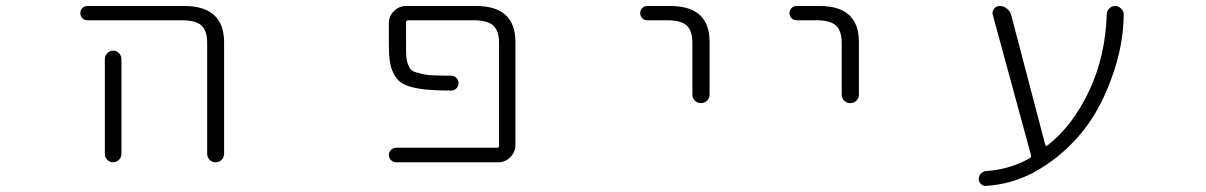

<svg xmlns="http://www.w3.org/2000/svg" viewBox="-20 -565 4040 643"><path d="M273.4 -497.1Q262.7 -497.1 255.9 -503.9Q249 -510.7 249 -521Q249 -531.2 255.9 -538.1Q262.7 -544.9 273.4 -544.9H596.7Q729.5 -544.9 730.5 -424.8V-49.8Q730.5 -38.1 722.2 -29.8Q713.9 -21.5 702.1 -21.5Q690.4 -21.5 682.1 -29.8Q673.8 -38.1 673.8 -49.8V-420.9Q673.8 -461.9 654.8 -479.5Q635.7 -497.1 588.9 -497.1ZM386.7 -367.2V-72.3V-48.8Q386.7 -38.1 378.4 -29.8Q370.1 -21.5 358.9 -21.5Q347.7 -21.5 339.4 -29.8Q331.1 -38.1 331.1 -48.8V-72.3V-367.2Q331.1 -378.9 339.4 -387.2Q347.7 -395.5 358.9 -395.5Q370.1 -395.5 378.4 -387.2Q386.7 -378.9 386.7 -367.2Z M1574.2 -544.9Q1706.1 -544.9 1706.1 -424.8V-79.1Q1706.1 -55.7 1689 -38.6Q1671.9 -21.5 1648.4 -21.5H1306.6Q1296.9 -21.5 1289.6 -28.8Q1282.2 -36.1 1282.2 -45.9Q1282.2 -55.7 1289.6 -63Q1296.9 -70.3 1306.6 -70.3H1644.5Q1651.4 -70.3 1651.4 -78.1V-420.9Q1651.4 -461.9 1631.8 -479.5Q1612.3 -497.1 1566.4 -497.1H1347.7Q1339.8 -497.1 1339.8 -490.2V-420.9Q1339.8 -389.6 1340.8 -375Q1341.8 -360.4 1347.7 -346.2Q1353.5 -332 1361.3 -327.6Q1369.1 -323.2 1391.1 -317.9Q1413.1 -312.5 1439.5 -312.5Q1458 -311.5 1491.2 -311.5Q1501 -311.5 1508.3 -304.2Q1515.6 -296.9 1515.6 -286.6Q1515.6 -276.4 1508.3 -269Q1501 -261.7 1491.2 -261.7Q1451.2 -261.7 1425.8 -263.7Q1391.6 -265.6 1364.3 -272Q1336.9 -278.3 1322.3 -289.1Q1307.6 -299.8 1297.9 -319.3Q1288.1 -338.9 1285.2 -361.8Q1282.2 -384.8 1282.2 -420.9V-487.3Q1282.2 -510.7 1299.3 -527.8Q1316.4 -544.9 1339.8 -544.9Z M2147.5 -497.1Q2137.7 -497.1 2130.9 -503.9Q2124 -510.7 2124 -521Q2124 -531.2 2130.9 -538.1Q2137.7 -544.9 2147.5 -544.9H2224.6Q2356.4 -544.9 2356.4 -424.8V-248Q2356.4 -236.3 2348.1 -228Q2339.8 -219.7 2327.6 -219.7Q2315.4 -219.7 2307.1 -228Q2298.8 -236.3 2298.8 -248V-420.9Q2298.8 -461.9 2279.8 -479.5Q2260.7 -497.1 2214.8 -497.1Z M2647.5 -497.1Q2637.7 -497.1 2630.9 -503.9Q2624 -510.7 2624 -521Q2624 -531.2 2630.9 -538.1Q2637.7 -544.9 2647.5 -544.9H2724.6Q2856.4 -544.9 2856.4 -424.8V-248Q2856.4 -236.3 2848.1 -228Q2839.8 -219.7 2827.6 -219.7Q2815.4 -219.7 2807.1 -228Q2798.8 -236.3 2798.8 -248V-420.9Q2798.8 -461.9 2779.8 -479.5Q2760.7 -497.1 2714.8 -497.1Z M3480.5 -80.1Q3482.4 -73.2 3488.3 -78.1Q3573.2 -144.5 3628.9 -263.7Q3681.6 -377 3686.5 -516.6Q3686.5 -528.3 3694.8 -536.6Q3703.1 -544.9 3714.8 -544.9Q3726.6 -544.9 3734.4 -536.1Q3743.2 -528.3 3743.2 -517.6Q3743.2 -412.1 3701.2 -299.8Q3660.2 -186.5 3592.8 -109.4Q3525.4 -32.2 3439.5 13.7Q3364.3 52.7 3282.2 57.6Q3282.2 57.6 3281.2 57.6Q3271.5 57.6 3264.6 50.8Q3257.8 43.9 3257.8 33.7Q3257.8 23.4 3265.1 16.1Q3272.5 8.8 3282.2 7.8Q3361.3 2.9 3428.7 -35.2Q3434.6 -39.1 3432.6 -45.9L3304.7 -515.6Q3301.8 -526.4 3309.1 -535.6Q3316.4 -544.9 3328.1 -544.9Q3340.8 -544.9 3351.6 -536.6Q3362.3 -528.3 3366.2 -515.6Z"/></svg>

Font: Rounded-X Mgen+ 2m light
Style: Regular
Weight: 200
Designer: [Source Han Sans]
Ryoko NISHIZUKA  (kana & ideographs); Paul D. Hunt (Latin, Greek & Cyrillic); Wenlong ZHANG  (bopomofo
Version: Version 1.059.20150602